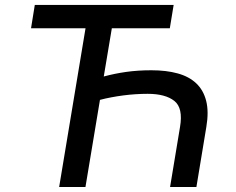

<svg xmlns="http://www.w3.org/2000/svg" viewBox="-20 -747 944 767"><path d="M104 -634.2 119 -727.3H673.7L658.4 -634.2H426.8L394.5 -441.4Q437.5 -453.1 484 -459.7Q530.5 -466.3 584.9 -466.3Q644.2 -466.3 689.6 -453.8Q735.1 -441.4 763.8 -414.2Q792.6 -387.1 803.6 -344.1Q814.6 -301.1 804.3 -240.1L764.6 0H659.4L699.2 -240.1Q712 -315.7 676.5 -343.8Q640.6 -372.2 569.6 -372.2Q546.2 -372.2 521.5 -370.6Q496.8 -369 472.3 -365.8Q447.8 -362.6 424.2 -358.1Q400.6 -353.7 379.3 -348L321.4 0H216.3L321.7 -634.2Z"/></svg>

Font: Inter P Medium
Style: Italic
Weight: 500
Italic angle: 9.39999°
Designer: Rasmus Andersson
Foundry: rsms
Version: Version 3.018;git-588b23468